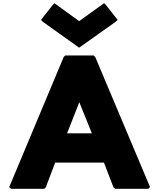

<svg xmlns="http://www.w3.org/2000/svg" viewBox="-20 -1181 1000 1208"><path d="M720 -1056 646 -1150 635 -1161 478 -1048 322 -1161 312 -1150 238 -1056 248 -1045 478 -881 709 -1045ZM569 -832H391L381 -823L38 -4L49 7H258L268 -2L327 -158H634L694 -2L704 7H913L924 -4L579 -823ZM402 -342 479 -538 558 -342Z"/></svg>

Font: Hussar Woodtype
Style: Ultra
Weight: 900
Foundry: Cannot Into Space Fonts
Version: Version 1.07